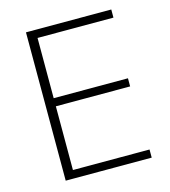

<svg xmlns="http://www.w3.org/2000/svg" viewBox="-98 -719 709 799"><g transform="rotate(-15 256.0 -319.5)"><path d="M87 0V-639H127.5V0ZM99.5 0V-35H457.5V0ZM109.5 -309.5V-344.5H447.5V-309.5ZM98.5 -604V-639H454.5V-604Z"/></g></svg>

Font: Anek Telugu Medium ExtraLight
Style: Regular
Weight: 250
Version: Version 1.003